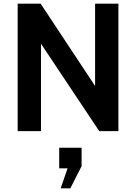

<svg xmlns="http://www.w3.org/2000/svg" viewBox="-20 -720 747 1054"><path d="M77 0V-700H203L502 -248V-700H630V0H525L205 -480V0ZM366 314H313L351 204H305V91H428V192Z"/></svg>

Font: Cabin VF Beta
Style: Regular
Weight: 400
Designer: Pablo Impallari
Foundry: Pablo Impallari. http://www.impallari.com Igino Marini. http://www.ikern.com
Version: Version 2.200